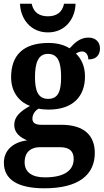

<svg xmlns="http://www.w3.org/2000/svg" viewBox="-20 -781 563 1037"><path d="M239 -606C337 -606 387 -686 388 -761H326C316 -713 284 -693 239 -693C193 -693 161 -713 151 -761H88C90 -686 140 -606 239 -606ZM220 236C405 236 492 163 492 45C492 -48 436 -107 311 -107H203C172 -107 155 -117 155 -140C155 -165 172 -186 189 -194C200 -191 228 -189 242 -189C377 -189 439 -263 439 -368C439 -427 417 -465 390 -492C399 -497 409 -503 424 -503C441 -503 457 -488 457 -460C504 -460 520 -488 520 -520C520 -551 499 -578 458 -578C411 -578 382 -548 356 -520C327 -538 290 -549 242 -549C104 -549 40 -481 40 -364C40 -284 83 -231 142 -209C90 -180 57 -151 57 -107C57 -60 93 -37 127 -23C54 -14 1 28 1 98C1 187 73 236 220 236ZM240 -247C185 -247 169 -292 169 -364C169 -439 185 -490 239 -490C295 -490 310 -441 310 -365C310 -291 296 -247 240 -247ZM222 177C152 177 113 148 113 96C113 31 158 14 195 14H304C354 14 378 35 378 77C378 138 330 177 222 177Z"/></svg>

Font: Noto Serif Georgian SemiCondensed Bold
Style: Regular
Weight: 700
Width: 4
Designer: Monotype Design Team, Akaki Razmadze
Foundry: Google LLC
Version: Version 2.003